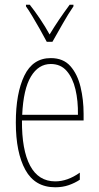

<svg xmlns="http://www.w3.org/2000/svg" viewBox="-20 -783 420 813"><path d="M195 -537Q248 -537 278 -503Q308 -469 321 -415Q334 -361 334 -301V-273H73Q72 -148 107.5 -81.5Q143 -15 214 -15Q266 -15 318 -52V-22Q297 -8 271 1Q245 10 214 10Q128 10 87.5 -63.5Q47 -137 47 -264Q47 -388 83 -462.5Q119 -537 195 -537ZM195 -512Q143 -512 111 -459Q79 -406 74 -297H310Q311 -356 299.5 -404.5Q288 -453 262.5 -482.5Q237 -512 195 -512ZM178 -606Q165 -631 148.5 -660Q132 -689 116.5 -715Q101 -741 90 -756V-763H106Q126 -738 149 -704Q172 -670 190 -637Q210 -670 230 -699.5Q250 -729 275 -763H291V-756Q269 -724 245.5 -682.5Q222 -641 202 -606Z"/></svg>

Font: Noto Sans Gurmukhi ExtraCondensed Thin
Style: Regular
Weight: 100
Width: 2
Designer: Jelle Bosma - Monotype Design Team
Foundry: Monotype Imaging Inc.
Version: Version 2.004; ttfautohint (v1.8.4.7-5d5b)